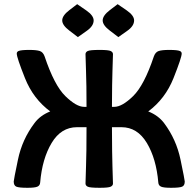

<svg xmlns="http://www.w3.org/2000/svg" viewBox="-20 -894 943 922"><path d="M517.6 -380.9H528.8Q566.4 -380.9 619.4 -432.6Q672.4 -484.4 718.8 -623Q726.1 -643.6 741.7 -648.9Q757.3 -654.3 792.5 -654.3Q832.5 -654.3 844.2 -648.9Q852.5 -645 852.5 -636.7Q852.5 -617.7 813.2 -518.8Q773.9 -419.9 691.9 -358.9Q740.2 -339.8 768.1 -302.7Q826.7 -224.6 846.9 -127.2Q867.2 -29.8 867.2 -22.5Q867.2 -2.9 854.5 2.4Q841.8 7.8 801.3 7.8Q766.1 7.8 753.7 2.4Q741.2 -2.9 740.2 -17.6Q730.5 -131.8 685.1 -207.5Q639.6 -283.2 563.5 -283.2H517.6Q518.1 -148.4 520 -94.7Q522.5 -33.2 522.5 -12.7Q522.5 -2.9 511.7 2.4Q501 7.8 459 7.8Q411.6 7.8 401.1 2.4Q390.6 -2.9 390.6 -12.7Q390.6 -33.2 393.1 -94.7Q395.5 -156.2 395.5 -283.2H349.6Q273.4 -283.2 228 -207.5Q182.6 -131.8 172.9 -17.6Q171.9 -2.9 159.4 2.4Q147 7.8 111.8 7.8Q71.3 7.8 58.6 2.4Q45.9 -2.9 45.9 -22.5Q45.9 -29.8 66.2 -127.2Q86.4 -224.6 145.5 -302.7Q172.9 -339.8 221.2 -358.9Q139.2 -419.9 99.9 -518.8Q60.5 -617.7 60.5 -636.7Q60.5 -645 68.8 -648.9Q80.6 -654.3 120.6 -654.3Q155.8 -654.3 171.4 -648.9Q187 -643.6 194.3 -623Q240.7 -484.4 293.7 -432.6Q346.7 -380.9 383.8 -380.9H395.5Q395.5 -490.2 393.1 -551.8Q390.6 -613.3 390.6 -633.8Q390.6 -643.6 401.1 -648.9Q411.6 -654.3 459 -654.3Q501 -654.3 511.7 -648.9Q522.5 -643.6 522.5 -633.8Q522.5 -613.3 520 -551.8Q518.1 -501.5 517.6 -380.9ZM548.3 -715.8 507.3 -747.1Q473.1 -772.9 473.1 -795.9Q473.1 -819.3 507.8 -845.7L544.9 -874L588.9 -843.8Q624 -819.3 624 -795.9Q624 -768.6 589.8 -745.1ZM354 -715.8 313 -747.1Q278.8 -772.9 278.8 -795.9Q278.8 -819.3 313.5 -845.7L350.6 -874L394.5 -843.8Q429.7 -819.3 429.7 -795.9Q429.7 -768.6 395.5 -745.1Z"/></svg>

Font: ALMAS
Style: Bold
Weight: 700
Designer: ALMAS Font/ by Husham Jawad Kadhim, derived from the Bainsely font by/ Paul James MIller
Foundry: High-Logic / Made with FontCreator
Version: Version 1.411;September 19, 2021;FontCreator 14.0.0.2814 32-